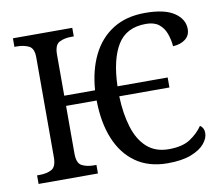

<svg xmlns="http://www.w3.org/2000/svg" viewBox="-80 -821 1071 927"><g transform="rotate(-10 455.5 -357.0)"><path d="M670 10Q578 10 514.5 -34.5Q451 -79 418 -159.5Q385 -240 384 -348H234V-114Q234 -67 258 -54.5Q282 -42 316 -42H329V0H38V-42H51Q85 -42 109 -54.5Q133 -67 133 -114V-604Q133 -648 108.5 -660Q84 -672 51 -672H38V-714H329V-672H316Q282 -672 258 -659.5Q234 -647 234 -600V-398H385Q392 -495 428 -568.5Q464 -642 529 -683Q594 -724 687 -724Q783 -724 830 -692Q877 -660 877 -612Q877 -580 853.5 -562Q830 -544 793 -542Q790 -576 779 -605.5Q768 -635 745 -653Q722 -671 682 -671Q586 -671 542.5 -600Q499 -529 495 -398H741V-349H495Q498 -262 518.5 -196Q539 -130 580.5 -93Q622 -56 687 -56Q754 -56 792.5 -81.5Q831 -107 854 -141Q862 -136 867.5 -126.5Q873 -117 873 -102Q873 -77 851.5 -51Q830 -25 785 -7.5Q740 10 670 10Z"/></g></svg>

Font: NotoSerif-Regular
Style: Regular
Weight: 400
Designer: Monotype Design Team
Foundry: Monotype Imaging Inc.
Version: Version 2.007; ttfautohint (v1.8) -l 8 -r 50 -G 200 -x 14 -D